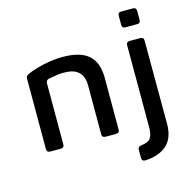

<svg xmlns="http://www.w3.org/2000/svg" viewBox="-123 -802 1114 1117"><g transform="rotate(-15 434.5 -243.5)"><path d="M74 -444Q74 -461 90 -468Q135 -488 193.5 -500.5Q252 -513 307 -513Q413 -513 462.5 -468.5Q512 -424 512 -332V-21Q512 0 491 0H428Q407 0 407 -21V-318Q407 -343 398 -367Q389 -391 363.5 -407Q338 -423 288 -423Q266 -423 242.5 -419.5Q219 -416 195 -411Q179 -406 179 -387V-21Q179 0 158 0H95Q74 0 74 -21ZM704 -585Q684 -585 684 -606V-659Q684 -680 704 -680H775Q795 -680 795 -659V-606Q795 -585 775 -585ZM616 193Q595 193 595 172V123Q595 105 615 102Q659 98 673 76.5Q687 55 687 16V-481Q687 -502 708 -502H771Q792 -502 792 -481L793 18Q793 106 746 147.5Q699 189 616 193Z"/></g></svg>

Font: Pitagon Sans Medium
Style: Regular
Weight: 500
Designer: Travis Tran
Foundry: Pitagon
Version: Version 1.001; ttfautohint (v1.8.4.7-5d5b);gftools[0.9.26]